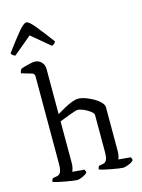

<svg xmlns="http://www.w3.org/2000/svg" viewBox="-155 -1141 905 1225"><g transform="rotate(-15 297.5 -528.0)"><path d="M197 0Q189 0 168.5 -3Q148 -6 123 -10.5Q98 -15 75.5 -20Q53 -25 42 -30Q42 -37 45 -43Q48 -49 51 -52L78 -57Q94 -59 103 -74.5Q112 -90 112 -132V-707Q112 -715 108.5 -721.5Q105 -728 95 -731L27 -751Q28 -759 31 -766.5Q34 -774 36 -777Q46 -782 64 -787Q82 -792 100.5 -796Q119 -800 129 -800Q156 -800 174 -781.5Q192 -763 192 -736V-437Q214 -450 240.5 -465Q267 -480 292.5 -490Q318 -500 337 -500Q358 -500 385 -490.5Q412 -481 437.5 -466Q463 -451 479 -434Q495 -417 495 -402V-115Q495 -94 491.5 -79.5Q488 -65 485 -59L565 -52Q567 -49 569.5 -43.5Q572 -38 572 -31Q563 -19 539 -9.5Q515 0 501 0Q493 0 472.5 -3Q452 -6 427.5 -10.5Q403 -15 381 -20Q359 -25 348 -30Q348 -37 350.5 -42.5Q353 -48 356 -52L383 -57Q398 -59 406.5 -74Q415 -89 415 -132V-371Q415 -381 403 -391.5Q391 -402 374.5 -411.5Q358 -421 341.5 -426.5Q325 -432 316 -432Q309 -432 292 -426.5Q275 -421 255 -413.5Q235 -406 217.5 -399Q200 -392 192 -389V-116Q192 -95 188 -80Q184 -65 181 -59L260 -52Q261 -49 263.5 -43.5Q266 -38 266 -31Q257 -20 234.5 -10Q212 0 197 0ZM22 -869Q1 -877 -4 -891Q56 -972 91 -1014Q126 -1056 144 -1056Q160 -1056 195.5 -1013Q231 -970 290 -891Q287 -886 281 -879Q275 -872 264 -869L143 -970Z"/></g></svg>

Font: Texturina Light
Style: Regular
Weight: 300
Designer: Guillermo Torres Carreño
Foundry: Omnibus-Type
Version: Version 1.002; ttfautohint (v1.8.3)